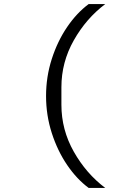

<svg xmlns="http://www.w3.org/2000/svg" viewBox="-20 -780 640 938"><path d="M413 -760H494Q401 -690 340.5 -583Q280 -476 280 -354V-268Q280 -146 340.5 -39Q401 68 494 138H413Q355 95 308 26Q261 -43 233 -130Q205 -217 205 -311Q205 -405 233 -492Q261 -579 308 -648Q355 -717 413 -760Z"/></svg>

Font: iA Writer Mono V
Style: Regular
Weight: 400
Designer: Mike Abbink, Paul van der Laan, Pieter van Rosmalen
Foundry: Bold Monday
Version: Version 2.000